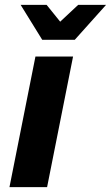

<svg xmlns="http://www.w3.org/2000/svg" viewBox="-20 -771 457 791"><path d="M19 0 126 -538H281L174 0ZM154 -607 65 -751H172L268 -632H175L302 -751H417L288 -607Z"/></svg>

Font: Montserrat Thin
Style: Bold Italic
Weight: 700
Italic angle: -11.3°
Version: Version 9.000